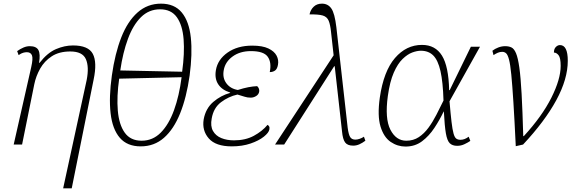

<svg xmlns="http://www.w3.org/2000/svg" viewBox="-20 -792 3151 1052"><path d="M326 240 455 -354Q469 -426 450.5 -468Q432 -510 365 -510Q304 -510 263.5 -483.5Q223 -457 200 -416Q177 -375 168 -331L101 0H55L151 -424Q162 -472 155 -489Q148 -506 127 -506Q118 -506 107 -503Q96 -500 82 -490L74 -512Q91 -524 108.5 -531.5Q126 -539 143 -539Q179 -539 190.5 -517.5Q202 -496 194 -448H197Q240 -503 287 -523Q334 -543 380 -543Q464 -543 488.5 -497Q513 -451 493 -356L373 240Z M751 10Q677 10 636.5 -37Q596 -84 586 -171.5Q576 -259 593 -379Q610 -499 644.5 -587Q679 -675 733.5 -723.5Q788 -772 862 -772Q936 -772 976 -723.5Q1016 -675 1025.5 -586.5Q1035 -498 1019 -378Q1002 -258 967 -171Q932 -84 878.5 -37Q825 10 751 10ZM978 -399Q992 -500 986 -577Q980 -654 949 -697.5Q918 -741 857 -741Q796 -741 752.5 -698Q709 -655 681 -579Q653 -503 639 -406ZM756 -21Q817 -21 861 -65.5Q905 -110 933.5 -188.5Q962 -267 975 -369L633 -361Q619 -263 625.5 -186Q632 -109 663.5 -65Q695 -21 756 -21Z M1250 10Q1162 10 1124 -33.5Q1086 -77 1096 -138Q1107 -198 1148.5 -233.5Q1190 -269 1241 -283V-285Q1196 -299 1175.5 -330.5Q1155 -362 1163 -408Q1173 -466 1227 -504Q1281 -542 1362 -542Q1418 -542 1450.5 -526.5Q1483 -511 1495.5 -487Q1508 -463 1503 -437Q1499 -414 1487 -405.5Q1475 -397 1458 -397Q1469 -450 1447 -481Q1425 -512 1355 -512Q1295 -512 1254.5 -482.5Q1214 -453 1206 -408Q1198 -366 1220 -336Q1242 -306 1283 -299Q1314 -309 1340 -314Q1366 -319 1389 -320Q1403 -307 1400 -289Q1397 -274 1383 -265.5Q1369 -257 1354 -257Q1335 -257 1320.5 -262Q1306 -267 1281 -274Q1232 -263 1191 -232Q1150 -201 1140 -143Q1132 -101 1147 -74.5Q1162 -48 1192.5 -35.5Q1223 -23 1262 -23Q1325 -23 1371 -48Q1417 -73 1446 -108Q1451 -105 1454.5 -99.5Q1458 -94 1456 -83Q1453 -65 1425.5 -43Q1398 -21 1352.5 -5.5Q1307 10 1250 10Z M1487 0 1808 -489 1794 -615Q1790 -656 1781 -678Q1772 -700 1748.5 -707Q1725 -714 1676 -713Q1681 -738 1698.5 -755Q1716 -772 1744 -772Q1777 -772 1795.5 -745.5Q1814 -719 1823 -643L1885 -92Q1890 -54 1899 -40.5Q1908 -27 1927 -27Q1938 -27 1951 -31.5Q1964 -36 1974 -43L1982 -21Q1966 -9 1949.5 -1.5Q1933 6 1915 6Q1884 6 1871 -11.5Q1858 -29 1854 -72L1814 -429H1811L1537 0Z M2202 11Q2158 11 2120.5 -14.5Q2083 -40 2065 -98.5Q2047 -157 2061 -257Q2082 -402 2144 -474Q2206 -546 2292 -546Q2365 -546 2401.5 -487.5Q2438 -429 2441 -298H2444L2560 -536H2610L2443 -237Q2449 -166 2454 -124Q2459 -82 2465 -60.5Q2471 -39 2480 -32.5Q2489 -26 2503 -26Q2526 -26 2548 -43L2557 -20Q2544 -11 2525 -2Q2506 7 2485 7Q2459 7 2444.5 -7Q2430 -21 2423 -61.5Q2416 -102 2412 -181H2411Q2389 -135 2360 -91Q2331 -47 2292.5 -18Q2254 11 2202 11ZM2206 -21Q2245 -21 2274.5 -40.5Q2304 -60 2327.5 -92Q2351 -124 2371 -163Q2391 -202 2410 -241Q2407 -343 2393.5 -402.5Q2380 -462 2354 -488Q2328 -514 2286 -514Q2265 -514 2239 -504.5Q2213 -495 2186 -469Q2159 -443 2137.5 -394Q2116 -345 2105 -266Q2088 -142 2119 -81.5Q2150 -21 2206 -21Z M2678 -514Q2692 -525 2710.5 -532Q2729 -539 2748 -539Q2768 -539 2782.5 -532Q2797 -525 2807.5 -500Q2818 -475 2825.5 -422Q2833 -369 2838 -277.5Q2843 -186 2847 -46H2850Q2950 -155 3001 -256.5Q3052 -358 3052 -431Q3052 -475 3040.5 -489.5Q3029 -504 3015 -504Q3015 -524 3025.5 -534.5Q3036 -545 3048 -545Q3091 -545 3091 -459Q3091 -359 3028 -243Q2965 -127 2846 0L2806 9Q2799 -137 2793 -232Q2787 -327 2781.5 -383Q2776 -439 2769 -465.5Q2762 -492 2753 -500Q2744 -508 2732 -508Q2719 -508 2707.5 -503Q2696 -498 2684 -490Z"/></svg>

Font: Noto Serif ExtraLight
Style: Italic
Weight: 200
Italic angle: -12°
Designer: Monotype Design Team
Foundry: Monotype Imaging Inc.
Version: Version 2.014; ttfautohint (v1.8.4.7-5d5b)